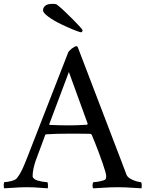

<svg xmlns="http://www.w3.org/2000/svg" viewBox="-36 -996 772 1019"><path d="M-13.7 -29.3Q0.5 -29.3 23.7 -35.2Q46.9 -41 54.2 -50.8Q69.8 -70.8 81.3 -95.2Q92.8 -119.6 107.4 -157.2Q257.3 -542 326.2 -718.3Q328.1 -722.2 333.7 -728Q339.4 -733.9 345.9 -739Q352.5 -744.1 359.1 -747.6Q365.7 -751 369.1 -751Q371.1 -751 372.8 -749.5Q374.5 -748 376 -747.6L607.4 -142.6Q635.3 -68.4 635.7 -67.9Q640.6 -55.7 658.4 -46.1Q676.3 -36.6 691.2 -33Q706.1 -29.3 712.4 -29.3Q716.3 -24.4 716.3 -12.7Q716.3 -1 714.8 3.4Q700.7 2.9 676 1.2Q651.4 -0.5 631.8 -1.5Q612.3 -2.4 590.3 -2.4Q566.9 -2.4 546.9 -1.5Q526.9 -0.5 502 1Q477.1 2.4 459 3.4Q454.6 -1 455.1 -12.9Q455.6 -24.9 460 -29.3Q472.7 -29.3 494.6 -33.7Q516.6 -38.1 523.4 -43.9Q527.8 -48.8 527.8 -60.1Q527.8 -75.2 508.5 -130.4Q489.3 -185.5 470.2 -233.4L450.7 -280.8Q447.3 -285.6 443.8 -285.6Q429.2 -286.6 332 -286.6Q260.7 -286.6 209.5 -283.2Q208.5 -283.2 207 -282.5Q205.6 -281.7 204.6 -280.8L204.1 -279.8Q172.4 -195.8 152.8 -141.6Q137.2 -95.2 137.2 -61Q137.2 -53.7 144.5 -47.6Q151.9 -41.5 161.9 -38.3Q171.9 -35.2 183.8 -33Q195.8 -30.8 203.6 -30Q211.4 -29.3 215.3 -29.3Q217.8 -26.9 218.5 -14.2Q219.2 -1.5 217.3 3.4Q201.2 2.4 181.9 1Q162.6 -0.5 146.2 -1.5Q129.9 -2.4 107.4 -2.4Q84.5 -2.4 66.7 -1.5Q48.8 -0.5 27.3 1Q5.9 2.4 -13.7 3.4Q-16.1 1 -16.1 -11.2Q-16.1 -23.4 -13.7 -29.3ZM192.4 -941.4Q192.4 -955.1 203.9 -965.3Q215.3 -975.6 244.6 -975.6Q258.3 -975.6 265.1 -972.2Q293.5 -950.7 347.9 -896Q402.3 -841.3 402.3 -835Q402.3 -832 400.1 -828.4Q397.9 -824.7 395.5 -824.7Q387.7 -824.7 355.5 -837.6Q323.2 -850.6 286.9 -868.2Q250.5 -885.7 221.4 -906.7Q192.4 -927.7 192.4 -941.4ZM225.6 -337.4Q225.6 -333 227.5 -333Q286.6 -330.6 330.6 -330.6Q373 -330.6 425.8 -334Q426.8 -334 427.7 -335.4Q428.7 -336.9 429.2 -338.4V-339.8L329.6 -613.8Z"/></svg>

Font: Crimson
Style: Regular
Weight: 400
Version: Version 0.8